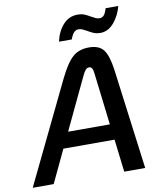

<svg xmlns="http://www.w3.org/2000/svg" viewBox="-115 -987 892 1064"><g transform="rotate(-10 331.0 -455.0)"><path d="M475 -184H187L100 0H-18L256 -567Q296 -649 331.5 -680.5Q367 -712 423 -712Q480 -712 505 -679.5Q530 -647 541 -567L615 0H497ZM464 -272 429 -565Q427 -585 421.5 -594Q416 -603 405 -603Q394 -603 385.5 -593.5Q377 -584 368 -565L229 -272ZM394 -902Q414 -902 429.5 -896Q445 -890 465 -878Q481 -869 490.5 -865Q500 -861 511 -861Q526 -861 535.5 -872.5Q545 -884 553 -910H624Q610 -856 577 -818Q544 -780 501 -780Q481 -780 465.5 -786Q450 -792 430 -804Q414 -813 404.5 -817Q395 -821 384 -821Q369 -821 358 -809.5Q347 -798 338 -772H266Q278 -828 311 -865Q344 -902 394 -902Z"/></g></svg>

Font: KoHo SemiBold
Style: Italic
Weight: 600
Italic angle: -10°
Version: Version 1.000; ttfautohint (v1.6)